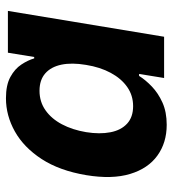

<svg xmlns="http://www.w3.org/2000/svg" viewBox="14 -608 602 671"><g transform="rotate(-90 315.5 -272.0)"><path d="M215.4 9.1Q152.8 9.1 107.7 -23.5Q62.6 -56 43.6 -118.8Q24.5 -181.6 39.4 -272.2Q55.1 -365.7 95.7 -428Q136.3 -490.2 192 -521.5Q247.7 -552.7 308.2 -552.7Q354.4 -552.7 382.6 -537.2Q410.8 -521.8 425.9 -498.9Q441.1 -476 447.4 -454H452.4L467.3 -545.9H613.4L523.1 0H378.9L393.1 -87.4H386.2Q372.2 -64.9 349.1 -42.8Q326 -20.6 293 -5.7Q260 9.1 215.4 9.1ZM280.4 -108.3Q318.1 -108.3 347.6 -129Q377.1 -149.7 396.9 -186.6Q416.8 -223.5 424.7 -272.7Q433.1 -322.4 425.5 -358.9Q417.8 -395.4 394.9 -415.4Q372 -435.4 334.3 -435.4Q295.8 -435.4 266.1 -414.5Q236.4 -393.6 217.1 -357Q197.7 -320.4 189.7 -272.7Q182 -224.8 189.3 -187.5Q196.5 -150.3 219.4 -129.3Q242.3 -108.3 280.4 -108.3Z"/></g></svg>

Font: Inter Variable
Style: Italic
Weight: 400
Italic angle: -9.39999°
Designer: Rasmus Andersson
Foundry: rsms
Version: Version 4.001;git-9221beed3